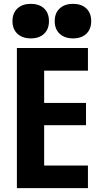

<svg xmlns="http://www.w3.org/2000/svg" viewBox="-20 -980 540 1000"><path d="M68 0V-730H438V-612H210V-444H428V-328H210V-118H438V0ZM140.5 -780Q97 -780 71 -804Q45 -828 45 -870Q45 -912.4 71.1 -936.2Q97.2 -960 140 -960Q184 -960 209.5 -936.2Q235 -912.4 235 -870Q235 -828 209.5 -804Q184 -780 140.5 -780ZM360.5 -780Q317 -780 291 -804Q265 -828 265 -870Q265 -912.4 291.1 -936.2Q317.2 -960 360 -960Q404 -960 429.5 -936.2Q455 -912.4 455 -870Q455 -828 429.5 -804Q404 -780 360.5 -780Z"/></svg>

Font: M PLUS 1 Code
Style: Regular
Weight: 400
Designer: Coji Morishita
Foundry: UNDERFOREST DESIGN
Version: Version 1.005